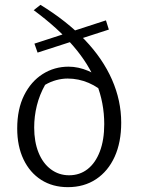

<svg xmlns="http://www.w3.org/2000/svg" viewBox="-20 -763 581 792"><path d="M260 9Q197 9 150 -21Q103 -51 77 -105.5Q51 -160 51 -233Q51 -313 79.5 -370Q108 -427 156 -457.5Q204 -488 263 -488Q303 -488 344.5 -470.5Q386 -453 424 -416L421 -369Q388 -403 346 -421Q304 -439 259 -439Q236 -439 212 -432.5Q188 -426 166 -413Q143 -372 132 -327.5Q121 -283 121 -237Q121 -178 139 -133.5Q157 -89 190 -64.5Q223 -40 265 -40Q309 -40 341.5 -65.5Q374 -91 392 -138.5Q410 -186 410 -251Q410 -338 378.5 -418Q347 -498 282.5 -573Q218 -648 119 -721L147 -743Q256 -676 330 -598.5Q404 -521 442 -434.5Q480 -348 480 -257Q480 -176 453 -116.5Q426 -57 376.5 -24Q327 9 260 9ZM135 -546 122 -583 417 -679 429 -641Z"/></svg>

Font: Piazzolla Thin Light
Style: Regular
Weight: 300
Version: Version 2.005